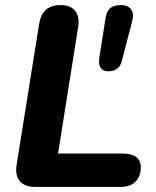

<svg xmlns="http://www.w3.org/2000/svg" viewBox="-20 -734 613 754"><path d="M118 0Q77 0 58 -22.5Q39 -45 45 -85L134 -642Q140 -678 161 -696Q182 -714 218 -714Q257 -714 275 -691.5Q293 -669 287 -629L208 -131H463Q497 -131 515 -117Q533 -103 533 -78Q533 -41 512 -20.5Q491 0 455 0ZM405 -454Q384 -454 375 -468.5Q366 -483 370 -507L395 -666Q399 -691 413.5 -702.5Q428 -714 454 -714Q482 -714 494.5 -697.5Q507 -681 499 -651L459 -496Q449 -454 405 -454Z"/></svg>

Font: Nunito ExtraLight ExtraBold
Style: Italic
Weight: 800
Italic angle: -9°
Version: Version 3.602